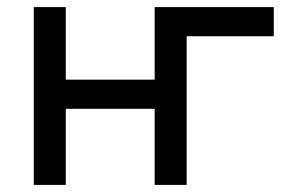

<svg xmlns="http://www.w3.org/2000/svg" viewBox="-20 -520 805 540"><path d="M75 -500H165V-296H415V-500H750V-418H505V0H415V-214H165V0H75Z"/></svg>

Font: PT Root UI Medium
Style: Regular
Weight: 500
Designer: Vitaly Kuzmin
Foundry: ParaType Ltd.
Version: Version 2.001G